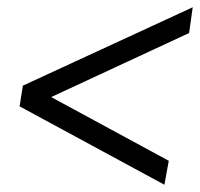

<svg xmlns="http://www.w3.org/2000/svg" viewBox="-20 -549 551 529"><path d="M433 -40 34 -256 43 -313 511 -529 501 -458 122 -282V-281L445 -106Z"/></svg>

Font: Nunito Sans 7pt Condensed
Style: Italic
Weight: 400
Width: 3
Italic angle: -9°
Designer: Vernon Adams
Foundry: Vernon Adams
Version: Version 3.101;gftools[0.9.27]